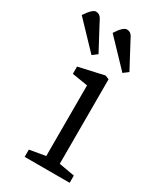

<svg xmlns="http://www.w3.org/2000/svg" viewBox="-250 -783 718 850"><g transform="rotate(30 108.5 -357.5)"><path d="M58 -538 -68 -670Q-52 -694 -40.5 -704.5Q-29 -715 -21 -715Q-1 -715 8.5 -697Q18 -679 27 -662L83 -557ZM216 -538 90 -670Q105 -694 117 -704.5Q129 -715 137 -715Q157 -715 166.5 -697Q176 -679 185 -662L241 -557ZM27 0V-37L108 -51V-412L28 -425V-462L157 -491L177 -483V-51L257 -37V0Z"/></g></svg>

Font: Faustina Light Light
Style: Regular
Weight: 300
Version: Version 1.200